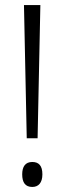

<svg xmlns="http://www.w3.org/2000/svg" viewBox="-20 -734 255 761"><path d="M129 -186 140 -714H75L86 -186ZM68 -43C68 -11 80 7 108 7C132 7 148 -9 148 -43C148 -77 134 -92 108 -92C80 -92 68 -73 68 -43Z"/></svg>

Font: Noto Sans Georgian ExtraCondensed Light
Style: Regular
Weight: 300
Width: 2
Designer: Monotype Design Team, Akaki Razmadze
Foundry: Google LLC
Version: Version 2.005